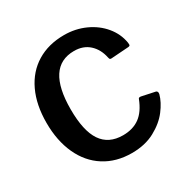

<svg xmlns="http://www.w3.org/2000/svg" viewBox="-170 -908 1058 1074"><g transform="rotate(-30 359.5 -371.0)"><path d="M516.5 -723.5C474.8 -742.5 429.7 -752 381 -752C313.7 -752 255.2 -736.8 205.5 -706.5C155.8 -676.2 117.7 -632.7 91 -576C64.3 -519.3 51 -452.3 51 -375C51 -298.3 64.3 -230.8 91 -172.5C117.7 -114.2 156 -69.2 206 -37.5C256 -5.8 314.7 10 382 10C438.7 10 488 -1.3 530 -24C572 -46.7 605.2 -74 629.5 -106C653.8 -138 670 -169 678 -199C679.3 -206.3 679 -211.5 677 -214.5C675 -217.5 672.3 -219.7 669 -221L584 -239C574 -241 568 -239.3 566 -234C548 -187.3 524.5 -153.5 495.5 -132.5C466.5 -111.5 430.7 -101 388 -101C326.7 -101 281 -123.2 251 -167.5C221 -211.8 206 -280.3 206 -373C206 -555.7 265.7 -647 385 -647C424.3 -647 456.7 -635.5 482 -612.5C507.3 -589.5 524 -558.7 532 -520C533.3 -514 534.8 -510.2 536.5 -508.5C538.2 -506.8 541.3 -506 546 -506L660 -514C664 -514.7 666.8 -515.7 668.5 -517C670.2 -518.3 671 -521 671 -525C671 -529.7 670.7 -533.7 670 -537C663.3 -577 646.5 -613.3 619.5 -646C592.5 -678.7 558.2 -704.5 516.5 -723.5Z"/></g></svg>

Font: Libre Franklin SemiBold
Style: Regular
Weight: 600
Designer: Pablo Impallari, Rodrigo Fuenzalida
Foundry: Impallari Type
Version: Version 1.002; ttfautohint (v1.5)